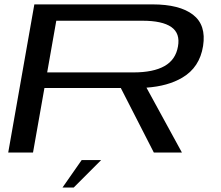

<svg xmlns="http://www.w3.org/2000/svg" viewBox="-20 -695 1006 875"><path d="M17.5 0 136.5 -675H675Q798.5 -675 859.5 -628Q920.5 -581 905.5 -485.5Q890 -387.5 810.5 -341Q745.5 -302.5 647.5 -295.5L809 0H681L530.5 -294H182.5L130.5 0ZM195 -365H588Q678.5 -365 729.5 -393.8Q780.5 -422.5 791 -483Q802 -543 760.8 -571.8Q719.5 -600.5 629.5 -600.5H236.5ZM264.7 159.8 352.2 34.5H440.9L315.8 159.8Z"/></svg>

Font: Anybody UltraExpanded Regular
Style: Italic
Weight: 400
Width: 9
Italic angle: -10°
Designer: Tyler Finck
Foundry: Etcetera Type Company
Version: Version 1.010; ttfautohint (v1.8.3) -l 8 -r 50 -G 200 -x 14 